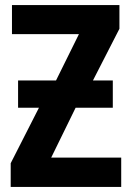

<svg xmlns="http://www.w3.org/2000/svg" viewBox="-20 -734 517 754"><path d="M51 -418V-311H133L22 -93V0H456V-115H181L277 -311H423V-418H345L449 -621V-714H27V-600H290L200 -418Z"/></svg>

Font: Noto Sans Display SemiCondensed
Style: Bold
Weight: 700
Width: 4
Designer: Monotype Design Team
Foundry: Monotype Imaging Inc.
Version: Version 1.900